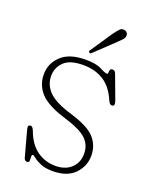

<svg xmlns="http://www.w3.org/2000/svg" viewBox="-118 -659 582 736"><g transform="rotate(20 172.5 -291.5)"><path d="M190.5 -12.5Q230.5 -12.5 254.5 -35Q278.5 -57.5 278.5 -93.5Q278.5 -129 254.2 -152.8Q230 -176.5 162.5 -197Q88.5 -219.5 58.8 -251.2Q29 -283 29 -328Q29 -372.5 62.5 -403.8Q96 -435 161 -435Q204.5 -435 225.8 -423.5Q247 -412 256 -412Q259.5 -412 259.5 -417.8Q259.5 -423.5 261.2 -429.2Q263 -435 270.5 -435Q275.5 -435 279.2 -432Q283 -429 286.5 -419L320.5 -327.5Q327.5 -309.5 320 -305.5Q307.5 -299.5 299 -319.5Q277.5 -369.5 242.2 -391Q207 -412.5 160 -412.5Q105.5 -412.5 81.5 -388.8Q57.5 -365 57.5 -331Q57.5 -295.5 83.8 -268.2Q110 -241 178 -220.5Q253.5 -198 280.2 -167.8Q307 -137.5 307 -96Q307 -52.5 276.2 -21.2Q245.5 10 188 10Q157 10 137.8 1.8Q118.5 -6.5 109 -14.5Q99.5 -22.5 96.5 -22.5Q91 -22.5 91.5 -14.5Q92 -6.5 91.8 1.8Q91.5 10 83 10Q73 10 70 -1.5L45 -93Q40.5 -109 40 -115.5Q39.5 -122 44.5 -124Q56 -129.5 64 -108.5Q81.5 -60.5 114.5 -36.5Q147.5 -12.5 190.5 -12.5ZM223.5 -563Q235 -578.5 242.8 -586.8Q250.5 -595 261.5 -592.5Q269 -591.5 273.2 -585.5Q277.5 -579.5 276 -572Q275 -564 267.8 -556.8Q260.5 -549.5 252 -541L173.5 -466.5Q168.5 -461.5 164.5 -465.5Q159 -470 165.5 -476.5Z"/></g></svg>

Font: Fraunces 144pt S100 Thin
Style: Regular
Weight: 100
Version: Version 1.000; ttfautohint (v1.8.3)